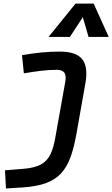

<svg xmlns="http://www.w3.org/2000/svg" viewBox="-20 -815 626 1069"><path d="M13.2 234.4 7.8 133.3 115.2 124.5Q176.3 119.1 210.2 99.4Q244.1 79.6 261.5 42.7Q278.8 5.9 288.1 -49.8L343.3 -358.9Q349.6 -393.6 338.4 -409.9Q327.1 -426.3 296.4 -426.3Q253.4 -426.3 207.3 -420.7Q161.1 -415 112.8 -406.7L102.5 -507.8Q154.3 -517.1 206.8 -522.5Q259.3 -527.8 312 -527.8Q403.8 -527.8 437.7 -485.4Q471.7 -442.9 455.6 -352.1L404.8 -65.4Q391.6 7.8 372.3 61Q353 114.3 320.3 149.9Q287.6 185.5 235.6 204.6Q183.6 223.6 106 228.5ZM501.5 -794.9 585.4 -609.4H473.1L438 -729.5H447.8L369.1 -609.4H250.5L400.4 -794.9Z"/></svg>

Font: Cascadia Mono Medium
Style: Italic
Weight: 500
Italic angle: -10°
Monospace: yes
Designer: Aaron Bell
Foundry: Saja Typeworks
Version: Version 2407.024